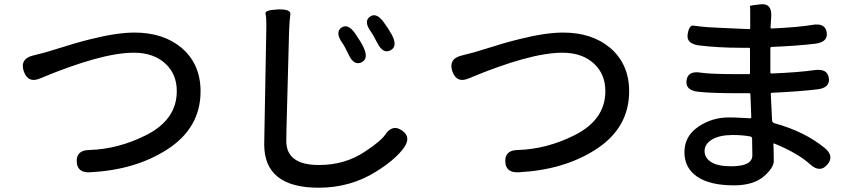

<svg xmlns="http://www.w3.org/2000/svg" viewBox="-20 -812 4040 896"><path d="M400 -8Q340 -5 338 -58Q336 -111 396 -112Q531 -116 659 -180Q805 -252 805 -387Q805 -465 753 -514Q698 -566 604 -566Q454 -566 167 -446Q111 -422 91 -479Q72 -536 131 -552L193 -568Q221 -576 249 -585Q333 -612 402 -629Q525 -660 608 -660Q742 -660 827 -589Q916 -513 916 -386Q916 -215 761 -115Q613 -19 400 -8Z M1467 64Q1213 64 1213 -138Q1213 -168 1214 -198L1222 -634Q1223 -664 1223 -694Q1223 -733 1219 -749Q1215 -765 1277 -768Q1339 -770 1335 -744.5Q1331 -719 1329 -664L1317 -214Q1316 -184 1316 -154Q1316 -42 1469 -42Q1590 -42 1684 -105Q1758 -154 1778 -184Q1812 -234 1856 -203Q1900 -173 1866 -124Q1827 -69 1738 -13Q1617 64 1467 64ZM1667 -521Q1631 -504 1606 -559Q1587 -599 1577 -612Q1543 -661 1573 -683Q1604 -704 1638 -655Q1666 -614 1676 -592Q1702 -538 1667 -521ZM1802 -577Q1767 -559 1740 -613Q1720 -652 1711 -664Q1676 -712 1706 -734Q1736 -756 1771 -708Q1795 -675 1809 -649Q1837 -595 1802 -577Z M2400 -8Q2340 -5 2338 -58Q2336 -111 2396 -112Q2531 -116 2659 -180Q2805 -252 2805 -387Q2805 -465 2753 -514Q2698 -566 2604 -566Q2454 -566 2167 -446Q2111 -422 2091 -479Q2072 -536 2131 -552L2193 -568Q2221 -576 2249 -585Q2333 -612 2402 -629Q2525 -660 2608 -660Q2742 -660 2827 -589Q2916 -513 2916 -386Q2916 -215 2761 -115Q2613 -19 2400 -8Z M3405 53Q3293 53 3233.5 12.5Q3174 -28 3174 -102Q3174 -176 3238 -220Q3302 -264 3381 -264Q3412 -264 3443 -262L3481 -260Q3486 -260 3486 -265L3482 -371Q3482 -377 3476 -377H3427Q3295 -377 3237 -384Q3177 -391 3184 -437Q3190 -483 3250 -473Q3293 -466 3429 -466H3475Q3480 -466 3480 -471V-584Q3480 -589 3475 -589H3439Q3334 -589 3242 -600Q3182 -608 3189 -652Q3196 -696 3216 -692.5Q3236 -689 3285 -685Q3314 -683 3343 -682L3476 -676Q3481 -676 3481 -681V-737Q3481 -780 3480 -783.5Q3479 -787 3531 -792Q3583 -797 3579 -734L3576 -684Q3576 -679 3581 -679Q3710 -685 3772 -696Q3831 -706 3838 -661Q3845 -616 3785 -608Q3701 -598 3581 -593Q3575 -593 3575 -587V-474Q3575 -469 3580 -469Q3706 -474 3782 -485Q3842 -493 3848 -447Q3854 -402 3794 -395Q3711 -385 3582 -379Q3577 -379 3577 -374L3583 -250Q3584 -240 3594 -237Q3733 -199 3828 -122Q3875 -84 3841 -44Q3807 -4 3762 -44Q3704 -97 3594 -142Q3589 -144 3589 -139L3590 -123Q3591 -92 3591 -61Q3591 -30 3547 9Q3498 53 3405 53ZM3392 -36Q3491 -36 3491 -87Q3491 -117 3490 -147V-164Q3490 -173 3482 -175Q3447 -182 3399 -182Q3338 -182 3303 -161Q3268 -140 3268 -107.5Q3268 -75 3299 -55.5Q3330 -36 3392 -36Z"/></svg>

Font: Resource Han Rounded TW Medium
Style: Regular
Weight: 500
Designer: Cyano Hao (round all glyphs); Ryoko NISHIZUKA 西塚涼子 (kana, bopomofo & ideographs); Paul D. Hunt (Latin, Greek & Cyrillic)
Foundry: Cyano Hao
Version: 0.990